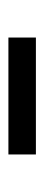

<svg xmlns="http://www.w3.org/2000/svg" viewBox="160 -508 107 468"><g transform="rotate(90 214.0 -274.5)"><path d="M72 -241H357V-308H72Z"/></g></svg>

Font: Poppy and Pepper
Style: Regular
Weight: 400
Designer: Thy Ha
Foundry: Thy Ha
Version: Version 0.001;Glyphs 3.2 (3227)